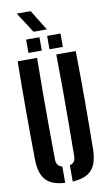

<svg xmlns="http://www.w3.org/2000/svg" viewBox="-116 -1151 678 1213"><g transform="rotate(-10 223.0 -545.0)"><path d="M36.9 -170.5Q34.9 -326.9 34.9 -485.4Q34.9 -643.9 36.9 -800H161.7Q159.9 -695.9 159.6 -584.9Q159.2 -473.9 159.8 -363Q160.4 -252.1 161.4 -147.9Q161.4 -126.8 171.1 -113.8Q180.7 -100.7 199.6 -95.9V8.5Q113.5 3.6 75.9 -38.4Q38.2 -80.5 36.9 -170.5ZM247.7 8.5V-95.9Q266.5 -100.7 275.6 -113.8Q284.7 -126.8 284.7 -147.9Q285.7 -252.1 286.4 -363Q287.1 -473.9 286.9 -584.9Q286.6 -695.9 284.7 -800H409.6Q411.9 -643.9 411.9 -485.4Q411.9 -326.9 409.6 -170.5Q408.3 -80.5 370.8 -38.4Q333.3 3.6 247.7 8.5ZM248.3 -840V-925.7H334V-840ZM113.3 -840V-925.7H198.9V-840ZM168.2 -966.4 83.4 -1097.7H172.9L253.7 -966.4Z"/></g></svg>

Font: Big Shoulders Stencil Display SC Thin
Style: Regular
Weight: 100
Designer: Patric King
Foundry: XO Type Co
Version: Version 2.001